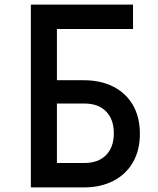

<svg xmlns="http://www.w3.org/2000/svg" viewBox="-20 -820 690 840"><path d="M115 0V-800H562V-693H229V-469H346Q421 -469 476.5 -440.5Q532 -412 562 -359.5Q592 -307 592 -235Q592 -163 562 -110.5Q532 -58 476.5 -29Q421 0 346 0ZM229 -107H350Q410 -107 444 -141.5Q478 -176 478 -237Q478 -298 444 -332.5Q410 -367 350 -367H229Z"/></svg>

Font: Martian Mono SemiCondensed
Style: Regular
Weight: 400
Width: 4
Designer: Roman Shamin
Foundry: Evil Martians
Version: Version 1.000